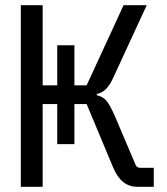

<svg xmlns="http://www.w3.org/2000/svg" viewBox="-20 -718 640 738"><path d="M200 -318H144V0H60V-698H144V-390H200V-544H266V-390H313L455 -698H544L417 -423Q403 -391 387 -375.5Q371 -360 352 -357V-352Q375 -347 388.5 -331.5Q402 -316 421 -273L501 -85Q506 -73 519 -73H571V0H508Q477 0 454 -18Q431 -36 415 -74L313 -318H266V-164H200Z"/></svg>

Font: iA Writer Quattro V
Style: Regular
Weight: 400
Designer: Mike Abbink, Paul van der Laan, Pieter van Rosmalen, Oliver Reichenstein
Foundry: Information Architects Inc.
Version: Version 2.000